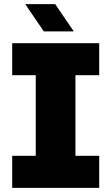

<svg xmlns="http://www.w3.org/2000/svg" viewBox="-20 -909 539 929"><path d="M39 0V-155H153V-545H39V-700H460V-545H345V-155H460V0ZM192 -757 102 -889H247L337 -757Z"/></svg>

Font: MuseoModerno ExtraBold
Style: Regular
Weight: 800
Designer: Pablo Cosgaya, Héctor Gatti, Marcela Romero, and the Authors of The MuseoModerno Project.
Foundry: Omnibus-Type Team
Version: Version 1.001